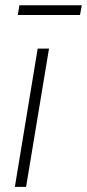

<svg xmlns="http://www.w3.org/2000/svg" viewBox="-20 -724 337 744"><path d="M37.6 0 126 -535.6H169.9L81.1 0ZM296.9 -703.6 290 -666H48.8L55.2 -703.6Z"/></svg>

Font: Inter 20pt ExtraLight
Style: Italic
Weight: 250
Italic angle: -9.3988°
Version: Version 4.001;git-66647c0bb